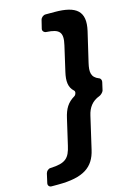

<svg xmlns="http://www.w3.org/2000/svg" viewBox="-136 -742 670 993"><g transform="rotate(-15 199.5 -245.5)"><path d="M265 -499 234 -364C224 -320 225 -285 253 -260C260 -254 256 -238 247 -232C208 -209 191 -180 180 -131L148 7C134 69 114 92 32 95C20 95 9 105 6 117L-5 166C-8 178 0 188 12 188H47C184 188 241 147 261 59L301 -114C310 -154 331 -184 372 -199C379 -201 393 -214 395 -222L405 -266C407 -275 402 -286 394 -288C353 -304 352 -334 362 -378L400 -540C423 -641 377 -679 261 -679H212C200 -679 188 -669 185 -657L174 -612C171 -600 182 -590 194 -590C262 -586 281 -567 265 -499Z"/></g></svg>

Font: DIN Rundschrift
Style: BreitKursiv
Weight: 400
Width: 7
Version: Version 1.027